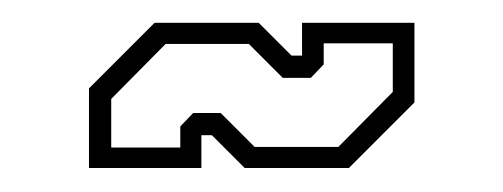

<svg xmlns="http://www.w3.org/2000/svg" viewBox="-20 -398 430 164"><path d="M56 -254.5V-322.5L112 -378.5H201L229 -350.5H238V-378.5H334V-310.5L278 -254.5H189L161 -282.5H152V-254.5ZM75 -272H134V-290L145 -301.5H168.5L197.5 -272.5H269L315.5 -319.5V-361H256.5V-343L245.5 -331.5H221.5L192.5 -360.5H121.5L75 -313.5Z"/></svg>

Font: Tourney Expanded ExtraLight
Style: Regular
Weight: 200
Width: 7
Designer: Tyler Finck
Foundry: Etcetera Type Co
Version: Version 1.010; ttfautohint (v1.8.3)